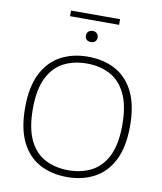

<svg xmlns="http://www.w3.org/2000/svg" viewBox="-106 -1097 1008 1191"><g transform="rotate(10 398.0 -501.0)"><path d="M398 9Q300 9 225.5 -30.8Q151 -70.5 109.2 -154.2Q67.5 -238 67.5 -370Q67.5 -502 110 -585.8Q152.5 -669.5 227 -709.2Q301.5 -749 398 -749Q495.5 -749 570 -709.2Q644.5 -669.5 686.5 -585.8Q728.5 -502 728.5 -370Q728.5 -238 686 -154.2Q643.5 -70.5 568.8 -30.8Q494 9 398 9ZM398 -34Q481.5 -34 545 -67.5Q608.5 -101 644.2 -174.5Q680 -248 680 -368Q680 -489.5 644.2 -564Q608.5 -638.5 545 -672.2Q481.5 -706 398 -706Q314.5 -706 251 -672.5Q187.5 -639 151.8 -565.5Q116 -492 116 -372Q116 -250 151.5 -175.8Q187 -101.5 250.8 -67.8Q314.5 -34 398 -34ZM398 -841.5Q381 -841.5 371 -850.8Q361 -860 361 -876Q361 -891.5 371 -901.5Q381 -911.5 398 -911.5Q415 -911.5 425 -901.5Q435 -891.5 435 -876Q435 -860 425 -850.8Q415 -841.5 398 -841.5ZM243.5 -977V-1012.5H552.5V-977Z"/></g></svg>

Font: Encode Sans Expanded Expanded ExtraLight
Style: Regular
Weight: 200
Width: 7
Designer: Multiple Designers
Foundry: Impallari Type
Version: Version 3.000; ttfautohint (v1.8.3) -l 8 -r 50 -G 200 -x 14 